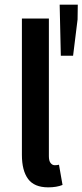

<svg xmlns="http://www.w3.org/2000/svg" viewBox="-20 -785 351 817"><path d="M185.1 12.2Q126 12.2 99.6 -23.4Q73.2 -59.1 73.2 -126V-706.1H188V-120.1Q188 -100.6 195.3 -91.3Q202.6 -82 212.9 -82Q222.2 -82 231 -84L246.1 2Q221.2 12.2 185.1 12.2ZM238.8 -547.9 233.9 -765.1H311L310.1 -702.1L291 -547.9Z"/></svg>

Font: Toshiba Sans Medium
Style: Regular
Weight: 500
Designer: Paul D. Hunt
Foundry: Toshiba Corporation
Version: Version 2.020;PS 2.0;hotconv 1.0.86;makeotf.lib2.5.63406